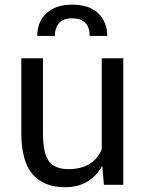

<svg xmlns="http://www.w3.org/2000/svg" viewBox="-20 -772 606 802"><path d="M251.5 10Q163.5 10 116.2 -44Q69 -98 69 -217.5V-528.5H159.5V-216.5Q159.5 -129.5 185 -97.5Q210.5 -65.5 265.5 -65.5Q370 -65.5 405 -148.5V-528.5H495V0H414L407.5 -77L406 -77.5Q356 10 251.5 10ZM281.5 -752.5Q353 -752.5 390.5 -716Q428 -679.5 428 -622H354.5Q354.5 -695 281.5 -695.5Q242.5 -695.5 225.8 -674.5Q209 -653.5 209 -622H135.5Q135.5 -680 173.5 -716.2Q211.5 -752.5 281.5 -752.5Z"/></svg>

Font: Roberto Sans
Style: Regular
Weight: 400
Designer: Google (font) & Cristiano Sobral (main changes)
Version: Version 1.500; ttfautohint (v1.8.4.7-5d5b-dirty)